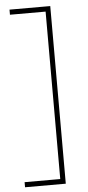

<svg xmlns="http://www.w3.org/2000/svg" viewBox="-59 -748 431 939"><g transform="rotate(-5 156.5 -278.0)"><path d="M25 133H200V-689H25V-714H225V158H25Z"/></g></svg>

Font: Noto Sans Khmer UI Thin
Style: Regular
Weight: 100
Designer: Danh Hong and the Monotype Design Team
Foundry: Monotype Imaging Inc.
Version: Version 2.002; ttfautohint (v1.8.4.7-5d5b)